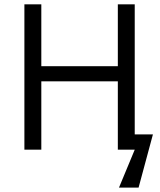

<svg xmlns="http://www.w3.org/2000/svg" viewBox="-20 -683 732 876"><path d="M594.7 -69.8H677.7L612.3 172.9H522.9L594.7 0H517.6V-312H168.5V0H91.3V-663.1H168.5V-380.9H517.6V-663.1H594.7Z"/></svg>

Font: Bpm'online Open Sans
Style: Regular
Weight: 400
Foundry: Ascender Corporation
Version: Version 1.10